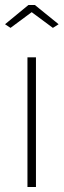

<svg xmlns="http://www.w3.org/2000/svg" viewBox="-29 -750 255 770"><path d="M-8.8 -652.8 85 -730H110.8L206.1 -652.8L183.1 -638.2L98.1 -701.2L13.2 -638.2ZM81.1 0V-520H115.2V0Z"/></svg>

Font: Rawline ExtraLight
Style: Regular
Weight: 275
Designer: Matt McInerney, Pablo Impallari, Rodrigo Fuenzalida
Foundry: Matt McInerney, Pablo Impallari, Rodrigo Fuenzalida
Version: Version 4.020;PS 004.020;hotconv 1.0.88;makeotf.lib2.5.64775